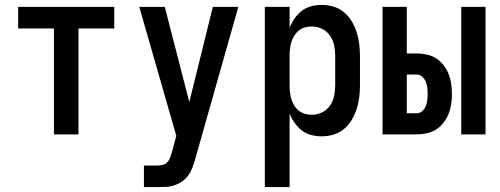

<svg xmlns="http://www.w3.org/2000/svg" viewBox="-20 -548 2040 783"><path d="M200 0V-432H54V-520H446V-432H300V0Z M567 215V127H623Q633 127 643.5 124.5Q654 122 661.5 114.5Q669 107 673 97Q677 87 679 77H680L699 6L548 -520H652L752 -132L848 -520H952L776 101Q771 118 765 134.5Q759 151 749 165.5Q739 180 724.5 190.5Q710 201 693 207Q676 213 658.5 214Q641 215 623 215Z M1060 215V-520H1161V-435Q1169 -455 1181.5 -473Q1194 -491 1211 -504Q1228 -517 1249 -522.5Q1270 -528 1292 -528Q1316 -528 1340 -521Q1364 -514 1383 -498Q1402 -482 1414.5 -461Q1427 -440 1434.5 -416.5Q1442 -393 1445 -368.5Q1448 -344 1448 -320V-200Q1448 -176 1445 -151.5Q1442 -127 1434.5 -103.5Q1427 -80 1414.5 -59Q1402 -38 1383 -22Q1364 -6 1340 1Q1316 8 1292 8Q1270 8 1249 2.5Q1228 -3 1211 -16Q1194 -29 1181.5 -47Q1169 -65 1161 -85V215ZM1251 -80Q1273 -80 1293 -89.5Q1313 -99 1325.5 -117Q1338 -135 1342.5 -156.5Q1347 -178 1347 -200V-320Q1347 -342 1342.5 -363.5Q1338 -385 1325.5 -403Q1313 -421 1293 -430.5Q1273 -440 1251 -440Q1237 -440 1223 -436Q1209 -432 1198 -423Q1187 -414 1179.5 -401.5Q1172 -389 1168 -375.5Q1164 -362 1162.5 -348Q1161 -334 1161 -320V-200Q1161 -186 1162.5 -172Q1164 -158 1168 -144.5Q1172 -131 1179.5 -118.5Q1187 -106 1198 -97Q1209 -88 1223 -84Q1237 -80 1251 -80Z M1861 0V-520H1960V0ZM1540 0V-520H1639V-330H1679Q1700 -330 1720.5 -325.5Q1741 -321 1758.5 -310Q1776 -299 1789 -282Q1802 -265 1809.5 -246Q1817 -227 1820 -206.5Q1823 -186 1823 -165Q1823 -144 1820 -123.5Q1817 -103 1809.5 -84Q1802 -65 1789 -48Q1776 -31 1758.5 -20Q1741 -9 1720.5 -4.5Q1700 0 1679 0ZM1679 -86Q1692 -86 1702 -95Q1712 -104 1716.5 -115.5Q1721 -127 1722.5 -139.5Q1724 -152 1724 -165Q1724 -178 1722.5 -190.5Q1721 -203 1716.5 -214.5Q1712 -226 1702 -235Q1692 -244 1679 -244H1639V-86Z"/></svg>

Font: Iosevka SS18 Semibold
Style: Regular
Weight: 600
Monospace: yes
Designer: Belleve Invis
Foundry: Belleve Invis
Version: Version 25.1.1; ttfautohint (v1.8.4)